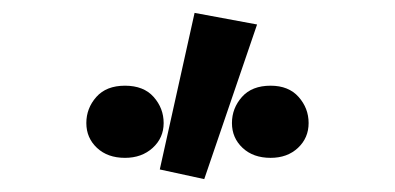

<svg xmlns="http://www.w3.org/2000/svg" viewBox="-20 -818 613 298"><path d="M400 -685Q428 -685 443.5 -667.5Q459 -650 459 -627Q459 -604 442.5 -588.5Q426 -573 400 -573Q373 -573 356.5 -588.5Q340 -604 340 -627Q340 -650 355.5 -667.5Q371 -685 400 -685ZM228 -555 282 -798 379 -780 297 -540ZM174 -685Q203 -685 218.5 -667.5Q234 -650 234 -627Q234 -604 217 -588.5Q200 -573 174 -573Q147 -573 130.5 -588.5Q114 -604 114 -627Q114 -650 129.5 -667.5Q145 -685 174 -685Z"/></svg>

Font: Codetta
Style: Bold
Weight: 700
Designer: Ulrich Proeller
Foundry: PROSA GmbH
Version: Version 2.00;September 29, 2018;FontCreator 11.5.0.2427 64-b